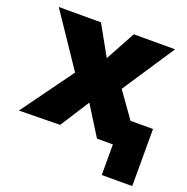

<svg xmlns="http://www.w3.org/2000/svg" viewBox="-120 -622 863 885"><g transform="rotate(20 312.0 -180.0)"><path d="M471.5 150V-130H621V150ZM11 1.5 194.5 -251.5 20.5 -510H227.5L309 -364L388.5 -510H591L422 -254.5L603.5 0H393.5L303.5 -144L212.5 -1.5Z"/></g></svg>

Font: Geologica Cursive
Style: Bold
Weight: 700
Designer: Sindre Bremnes, Frode Helland
Foundry: Monokrom Skriftforlag AS
Version: Version 1.010;gftools[0.9.28]